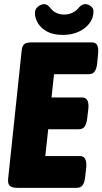

<svg xmlns="http://www.w3.org/2000/svg" viewBox="-20 -904 493 924"><path d="M65 0Q38 0 27.5 -9.5Q17 -19 19 -42L84 -658Q86 -681 95.5 -690.5Q105 -700 132 -700H423Q458 -700 452 -645L448 -602Q445 -573 435.5 -560Q426 -547 407 -547H240L228 -435H375Q411 -435 405 -379L400 -337Q397 -308 387.5 -295Q378 -282 360 -282H212L198 -153H365Q400 -153 395 -97L390 -54Q387 -25 377.5 -12.5Q368 0 349 0ZM283 -736Q235 -736 205 -753Q175 -770 161.5 -794.5Q148 -819 148 -840Q148 -861 163 -872.5Q178 -884 193 -884Q208 -884 222 -866Q235 -849 252 -841.5Q269 -834 289 -834Q332 -834 360 -868Q374 -884 390 -884Q405 -884 417.5 -874Q430 -864 430 -850Q430 -818 410.5 -792Q391 -766 358 -751Q325 -736 283 -736Z"/></svg>

Font: Asap Condensed Condensed ExtraBold
Style: Italic
Weight: 800
Width: 3
Italic angle: -6°
Designer: Pablo Cosgaya
Foundry: Omnibus-Type
Version: Version 3.001; ttfautohint (v1.8.4.7-5d5b)